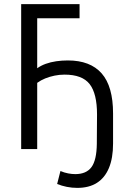

<svg xmlns="http://www.w3.org/2000/svg" viewBox="-20 -725 622 934"><path d="M356 189Q330 189 305 184Q280 179 258 170L274 107Q293 115 311.5 118.5Q330 122 346 122Q400 122 425 88Q450 54 451 -25L452 -168Q452 -270 416 -316Q380 -362 294 -362Q269 -362 245 -357Q221 -352 200 -343.5Q179 -335 161 -322V0H83V-705H367V-636H161V-393Q179 -406 202.5 -414.5Q226 -423 253.5 -427Q281 -431 310 -431Q419 -431 474.5 -368Q530 -305 530 -173V-27Q530 44 510 92Q490 140 451.5 164.5Q413 189 356 189Z"/></svg>

Font: Nunito Sans 10pt Condensed
Style: Regular
Weight: 400
Width: 3
Designer: Vernon Adams
Foundry: Vernon Adams
Version: Version 3.101;gftools[0.9.27]